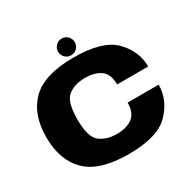

<svg xmlns="http://www.w3.org/2000/svg" viewBox="-177 -997 1183 1181"><g transform="rotate(-30 414.0 -407.0)"><path d="M411 4Q205 4 113.2 -85.8Q21.5 -175.5 21.5 -339Q21.5 -503 113.2 -592Q205 -681 410.5 -681Q617 -681 699.5 -597Q782 -513 782 -403.5H561.5Q561.5 -476.5 520.8 -506.8Q480 -537 408.5 -537Q335 -537 288.5 -500.5Q242 -464 242 -339Q242 -213.5 288.5 -176.8Q335 -140 408.5 -140Q479.5 -140 520.5 -171.2Q561.5 -202.5 561.5 -274.5H782Q782 -167 699.5 -81.5Q617 4 411 4ZM407 -700Q382 -700 364.8 -717.2Q347.5 -734.5 347.5 -759.5Q347.5 -784 364.8 -801.2Q382 -818.5 407 -818.5Q431.5 -818.5 448.8 -801.2Q466 -784 466 -759.5Q466 -734.5 448.8 -717.2Q431.5 -700 407 -700Z"/></g></svg>

Font: Anybody ExtraExpanded ExtraBold
Style: Regular
Weight: 800
Width: 8
Designer: Tyler Finck
Foundry: Etcetera Type Company
Version: Version 1.010; ttfautohint (v1.8.3) -l 8 -r 50 -G 200 -x 14 